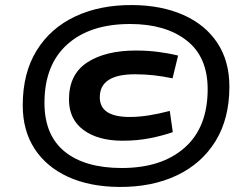

<svg xmlns="http://www.w3.org/2000/svg" viewBox="-20 -730 974 760"><path d="M451 10Q335 9 249.5 -30Q164 -69 117 -141Q70 -213 70 -313Q70 -441 125 -530Q180 -619 278 -665Q376 -711 505 -710Q620 -709 706.5 -670.5Q793 -632 840.5 -560Q888 -488 888 -387Q888 -261 833.5 -172Q779 -83 680.5 -36Q582 11 451 10ZM462 -65Q620 -65 711 -145.5Q802 -226 802 -377Q802 -505 718.5 -570Q635 -635 495 -635Q336 -635 246 -554Q156 -473 156 -323Q156 -195 236 -130Q316 -65 462 -65ZM465 -173Q368 -173 310.5 -215.5Q253 -258 253 -336Q253 -436 325.5 -483Q398 -530 518 -530Q564 -530 606.5 -524.5Q649 -519 685 -510L663 -420Q624 -428 588.5 -432Q553 -436 514 -436Q375 -436 375 -345Q375 -267 493 -267Q530 -267 570.5 -273.5Q611 -280 652 -291L664 -207Q624 -193 574 -183Q524 -173 465 -173Z"/></svg>

Font: Georama ExtraExtended
Style: Bold Italic
Weight: 700
Width: 8
Italic angle: -9°
Designer: Jean-Baptiste Levee
Foundry: Production Type
Version: Version 1.000